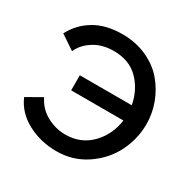

<svg xmlns="http://www.w3.org/2000/svg" viewBox="-160 -868 1020 1028"><g transform="rotate(30 349.5 -354.0)"><path d="M317 6Q218 6 137 -37.5Q56 -81 23 -159L116 -212Q144 -154 199 -124.5Q254 -95 313 -95Q408 -95 470.5 -158.5Q533 -222 546 -316H223V-409H544Q528 -496 470.5 -554.5Q413 -613 316 -613Q278 -613 243.5 -603Q209 -593 175 -567Q141 -541 122 -500L34 -559Q71 -631 141 -672.5Q211 -714 312 -714Q395 -714 463 -683Q531 -652 574 -601Q617 -550 640 -488Q663 -426 663 -360Q663 -269 621.5 -186Q580 -103 499 -48.5Q418 6 317 6Z"/></g></svg>

Font: Raleway
Style: Regular
Weight: 600
Designer: Matt McInerney, Pablo Impallari, Rodrigo Fuenzalida
Foundry: Matt McInerney, Pablo Impallari, Rodrigo Fuenzalida
Version: Version 1.000;PS 001.001;hotconv 1.0.56; ttfautohint (v1.5)